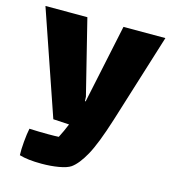

<svg xmlns="http://www.w3.org/2000/svg" viewBox="-99 -541 715 801"><g transform="rotate(15 258.0 -140.0)"><path d="M517 -460 397 -75Q362 36 334 86.5Q306 137 278 157Q262 168 227.5 174Q193 180 153 180Q93 180 57 169Q56 145 59 110.5Q62 76 67 52Q109 54 149 54Q179 54 194 53Q209 24 222 -8L153 -12L-1 -460H180L260 -138L261 -119H264L336 -460Z"/></g></svg>

Font: Lalezar
Style: Regular
Weight: 400
Designer: Borna Izadpanah
Foundry: Borna Izadpanah
Version: Version 1.004